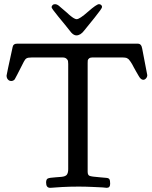

<svg xmlns="http://www.w3.org/2000/svg" viewBox="-20 -899 731 925"><path d="M457 -878.9Q462.9 -878.9 467.3 -875Q471.7 -871.1 471.7 -865.2Q471.7 -858.4 435.5 -813.5Q407.2 -778.3 385.7 -752Q368.2 -728.5 347.7 -728.5Q335.9 -728.5 323.2 -742.2Q294.9 -778.3 260.7 -819.3Q228.5 -858.4 228.5 -864.3Q228.5 -869.1 232.9 -874Q237.3 -878.9 245.1 -878.9Q256.8 -878.9 270.5 -865.2Q278.3 -858.4 287.1 -851.1Q295.9 -843.8 300.8 -839.4Q305.7 -835 311.5 -829.6Q317.4 -824.2 320.8 -821.8Q324.2 -819.3 328.6 -815.9Q333 -812.5 335.4 -811.5Q337.9 -810.5 340.3 -809.1Q342.8 -807.6 345.2 -807.1Q347.7 -806.6 349.6 -806.6Q363.3 -806.6 404.3 -842.8Q445.3 -878.9 457 -878.9ZM494.1 5.9 474.6 3.9Q456.1 2.9 423.3 1.5Q390.6 0 358.4 0Q337.9 0 316.9 0.5Q295.9 1 279.8 2Q263.7 2.9 251 3.9Q238.3 4.9 230.5 5.4Q222.7 5.9 221.7 5.9Q202.1 5.9 202.1 -19.5Q202.1 -35.2 210.4 -39.1Q218.8 -43 249 -44.9Q265.6 -45.9 275.4 -46.9Q295.9 -48.8 302.2 -57.6Q308.6 -66.4 308.6 -84V-590.8Q308.6 -600.6 307.6 -605.5Q306.6 -610.4 300.3 -616.2Q293.9 -622.1 282.2 -622.1H132.8Q114.3 -622.1 107.4 -617.7Q100.6 -613.3 94.7 -601.6Q53.7 -520.5 50.8 -516.6Q43.9 -508.8 34.2 -508.8Q24.4 -508.8 18.1 -516.1Q11.7 -523.4 11.7 -534.2V-535.2Q11.7 -539.1 41 -672.9Q43.9 -688.5 61.5 -688.5H644.5Q661.1 -688.5 665 -665Q689.5 -538.1 689.5 -537.1Q689.5 -528.3 683.6 -521.5Q677.7 -514.6 669.9 -514.6Q658.2 -514.6 647.5 -534.2Q641.6 -543.9 634.8 -556.2Q627.9 -568.4 624.5 -574.7Q621.1 -581.1 616.7 -589.4Q612.3 -597.7 609.4 -601.1Q606.4 -604.5 603.5 -608.9Q600.6 -613.3 598.1 -614.7Q595.7 -616.2 592.8 -618.2Q589.8 -620.1 586.4 -620.6Q583 -621.1 579.6 -621.6Q576.2 -622.1 571.3 -622.1H423.8Q414.1 -622.1 408.7 -617.2Q403.3 -612.3 402.8 -607.9Q402.3 -603.5 402.3 -594.7V-71.3Q402.3 -55.7 411.6 -51.8Q420.9 -47.9 460.9 -44.9Q481.4 -43 493.2 -42Q503.9 -41 507.3 -35.2Q510.7 -29.3 510.7 -13.7Q510.7 5.9 494.1 5.9Z"/></svg>

Font: Goudy Bookletter 1911
Style: Regular
Weight: 400
Version: Version 2010.07.03